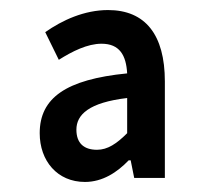

<svg xmlns="http://www.w3.org/2000/svg" viewBox="-20 -618 413 382"><path d="M149 -256C184 -256 213 -275 236 -299H240L247 -264H308V-456C308 -549 269 -598 195 -598C148 -598 104 -578 70 -554L97 -499C124 -516 154 -531 182 -531C218 -531 231 -508 233 -472C111 -460 59 -423 59 -353C59 -298 94 -256 149 -256ZM173 -320C147 -320 132 -333 132 -360C132 -390 157 -414 233 -423V-353C212 -332 194 -320 173 -320Z"/></svg>

Font: Falling Sky
Style: Condensed
Weight: 400
Designer: Paul D. Hunt
Foundry: Adobe Systems Incorporated
Version: Version 1.02